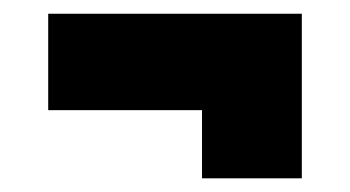

<svg xmlns="http://www.w3.org/2000/svg" viewBox="-20 -349 507 278"><path d="M49.8 -329.1H417V-90.8H272.5V-189.5H49.8Z"/></svg>

Font: Josefin Sans CFJ
Style: Bold
Weight: 700
Designer: Santiago Orozco
Foundry: Typemade
Version: Version 2.001